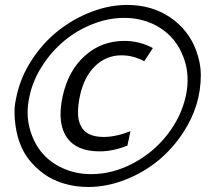

<svg xmlns="http://www.w3.org/2000/svg" viewBox="-20 -744 870 774"><path d="M492.2 -724.1Q592.3 -724.1 666.5 -673.6Q740.7 -623 771.5 -538.6Q789.6 -488.3 789.6 -442.4Q789.6 -319.8 721.2 -213.9Q633.3 -77.1 483.9 -19Q409.7 9.8 335.9 9.8Q283.2 9.8 236.8 -4.4Q190.4 -18.6 156.2 -43.5Q122.1 -68.4 95.2 -102.5Q47.4 -165 39.6 -264.2Q38.6 -275.4 38.6 -298.3Q38.6 -321.3 46.9 -356.9Q63 -433.1 107.9 -502Q152.8 -570.8 213.4 -619.1Q273.9 -667.5 347.2 -695.8Q420.4 -724.1 492.2 -724.1ZM597.2 -647Q543.9 -671.9 480 -671.9Q416 -671.9 351.8 -646.2Q287.6 -620.6 236.8 -577.6Q186 -534.7 149.2 -476.8Q112.3 -418.9 99.1 -356.9Q91.3 -322.3 91.3 -291.3Q91.3 -260.3 98.1 -232.4Q127.4 -114.3 231.9 -66.4Q284.7 -42 347.2 -42Q433.6 -42 515.6 -85.2Q597.7 -128.4 654.3 -200.9Q710.9 -273.4 729 -356.9Q736.3 -390.1 736.3 -420.7Q736.3 -451.2 730 -479.5Q700.7 -598.1 597.2 -647ZM381.3 -133.8Q287.6 -133.8 248.5 -191.4Q224.1 -228 224.1 -283.7Q224.1 -315.9 232.4 -355Q254.4 -458 321.5 -518.6Q388.7 -579.1 481 -579.1Q543 -579.1 596.2 -550.3L561.5 -497.1Q517.1 -521 470.2 -521Q407.7 -521 363 -477.3Q318.4 -433.6 302.2 -357.4Q294.4 -321.3 294.4 -288.6Q294.4 -255.9 308.1 -232.4Q331.1 -191.9 397.9 -191.9Q447.8 -191.9 505.9 -215.3L493.7 -157.2Q436.5 -133.8 381.3 -133.8Z"/></svg>

Font: Open Sans Hebrew Condensed
Style: Italic
Weight: 400
Width: 3
Italic angle: -12°
Foundry: Ascender Corporation, Yanek Iontef
Version: Version 2.001;PS 002.001;hotconv 1.0.70;makeotf.lib2.5.58329